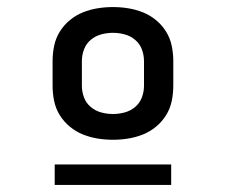

<svg xmlns="http://www.w3.org/2000/svg" viewBox="-20 -713 640 544"><path d="M300 -317Q278 -317 256.5 -320.5Q235 -324 215 -332Q195 -340 178 -354Q161 -368 149.5 -386.5Q138 -405 133.5 -426.5Q129 -448 129 -470V-540Q129 -562 133.5 -583.5Q138 -605 149.5 -623.5Q161 -642 178 -656Q195 -670 215 -678Q235 -686 256.5 -689.5Q278 -693 300 -693Q322 -693 343.5 -689.5Q365 -686 385 -678Q405 -670 422 -656Q439 -642 450.5 -623.5Q462 -605 466.5 -583.5Q471 -562 471 -540V-470Q471 -448 466.5 -426.5Q462 -405 450.5 -386.5Q439 -368 422 -354Q405 -340 385 -332Q365 -324 343.5 -320.5Q322 -317 300 -317ZM300 -390Q317 -390 333.5 -394.5Q350 -399 363 -410Q376 -421 382 -437Q388 -453 388 -470V-540Q388 -557 382 -573Q376 -589 363 -600Q350 -611 333.5 -615.5Q317 -620 300 -620Q283 -620 266.5 -615.5Q250 -611 237 -600Q224 -589 218 -573Q212 -557 212 -540V-470Q212 -453 218 -437Q224 -421 237 -410Q250 -399 266.5 -394.5Q283 -390 300 -390ZM135 -189V-247H465V-189Z"/></svg>

Font: Iosevka Aile Medium
Style: Regular
Weight: 500
Designer: Belleve Invis
Foundry: Belleve Invis
Version: Version 27.3.5; ttfautohint (v1.8.4)